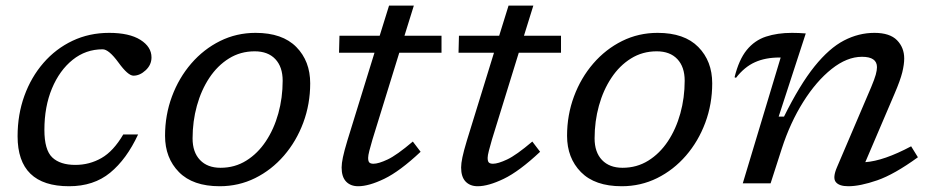

<svg xmlns="http://www.w3.org/2000/svg" viewBox="-20 -636 3230 666"><path d="M336 -465Q277.5 -465 232 -428.5Q186.5 -392 160.2 -329Q134 -266 134 -185.5Q134 -116 161.2 -90Q188.5 -64 241.5 -64Q290.5 -64 332 -87.8Q373.5 -111.5 407.5 -169.5H459Q419 -83.5 362 -36.8Q305 10 219.5 10Q41 10 41 -163.5Q41 -238.5 64.5 -303.5Q88 -368.5 130.8 -417.8Q173.5 -467 231.5 -494.5Q289.5 -522 358.5 -522Q428.5 -522 467 -497.8Q505.5 -473.5 505.5 -437Q505.5 -411 485.2 -392.2Q465 -373.5 443 -373.5Q424 -373.5 391 -419Q357.5 -465 336 -465Z M866.5 -522Q959.5 -522 1007.8 -473Q1056 -424 1056 -347Q1056 -275 1032 -210.5Q1008 -146 965 -96.2Q922 -46.5 865 -18.2Q808 10 742 10Q649 10 600.8 -39Q552.5 -88 552.5 -165Q552.5 -237 576.5 -301.5Q600.5 -366 643.5 -415.8Q686.5 -465.5 743.5 -493.8Q800.5 -522 866.5 -522ZM745 -54Q794.5 -54 834.2 -78.8Q874 -103.5 902.2 -146Q930.5 -188.5 945.5 -242.8Q960.5 -297 960.5 -356Q960.5 -404 935 -431Q909.5 -458 863.5 -458Q814 -458 774.2 -433.2Q734.5 -408.5 706.2 -366Q678 -323.5 663 -269.2Q648 -215 648 -156Q648 -108 673.8 -81Q699.5 -54 745 -54Z M1272 -152Q1265.5 -130 1261.2 -113.2Q1257 -96.5 1257 -88.5Q1257 -76 1261.5 -72Q1266 -68 1275.5 -68Q1293 -68 1324.5 -82.8Q1356 -97.5 1412 -145L1439 -109.5Q1366.5 -41.5 1313 -15.8Q1259.5 10 1222.5 10Q1196 10 1180.5 -6.2Q1165 -22.5 1165 -55Q1165 -69 1169.5 -90.5Q1174 -112 1185 -148.5L1279 -453H1156L1157.5 -512H1297L1329.5 -616.5H1415.5L1383 -512H1511.5V-453H1365Z M1686.5 -152Q1680 -130 1675.8 -113.2Q1671.5 -96.5 1671.5 -88.5Q1671.5 -76 1676 -72Q1680.5 -68 1690 -68Q1707.5 -68 1739 -82.8Q1770.5 -97.5 1826.5 -145L1853.5 -109.5Q1781 -41.5 1727.5 -15.8Q1674 10 1637 10Q1610.5 10 1595 -6.2Q1579.5 -22.5 1579.5 -55Q1579.5 -69 1584 -90.5Q1588.5 -112 1599.5 -148.5L1693.5 -453H1570.5L1572 -512H1711.5L1744 -616.5H1830L1797.5 -512H1926V-453H1779.5Z M2261 -522Q2354 -522 2402.2 -473Q2450.5 -424 2450.5 -347Q2450.5 -275 2426.5 -210.5Q2402.5 -146 2359.5 -96.2Q2316.5 -46.5 2259.5 -18.2Q2202.5 10 2136.5 10Q2043.5 10 1995.2 -39Q1947 -88 1947 -165Q1947 -237 1971 -301.5Q1995 -366 2038 -415.8Q2081 -465.5 2138 -493.8Q2195 -522 2261 -522ZM2139.5 -54Q2189 -54 2228.8 -78.8Q2268.5 -103.5 2296.8 -146Q2325 -188.5 2340 -242.8Q2355 -297 2355 -356Q2355 -404 2329.5 -431Q2304 -458 2258 -458Q2208.5 -458 2168.8 -433.2Q2129 -408.5 2100.8 -366Q2072.5 -323.5 2057.5 -269.2Q2042.5 -215 2042.5 -156Q2042.5 -108 2068.2 -81Q2094 -54 2139.5 -54Z M2533 -366 2528 -368Q2543 -429 2570.2 -462.5Q2597.5 -496 2637 -509Q2676.5 -522 2727 -522Q2751.5 -522 2775 -520L2681 -231.5H2699.5Q2754.5 -342.5 2805.5 -405.8Q2856.5 -469 2907.5 -495.5Q2958.5 -522 3013 -522Q3066.5 -522 3091.5 -496.5Q3116.5 -471 3116.5 -433Q3116.5 -413 3109.8 -385.2Q3103 -357.5 3083 -311L2981.5 -73.5Q3045.5 -78 3140.5 -128.5L3164 -90.5Q3082 -31 3022.8 -10.5Q2963.5 10 2922.5 10Q2890.5 10 2879 -4.8Q2867.5 -19.5 2883.5 -56.5L3002 -334Q3013.5 -361.5 3017.8 -377Q3022 -392.5 3022 -403Q3022 -439 2970 -439Q2918 -439 2864.8 -396.8Q2811.5 -354.5 2766.2 -282.5Q2721 -210.5 2692 -121L2653 0H2556.5L2688 -436.5H2683.5Q2635 -436.5 2598.8 -420.2Q2562.5 -404 2533 -366Z"/></svg>

Font: Newsreader Caption
Style: Italic
Weight: 400
Italic angle: -17°
Designer: Hugues Gentile
Foundry: Production Type
Version: Version 1.001